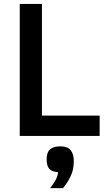

<svg xmlns="http://www.w3.org/2000/svg" viewBox="-20 -696 547 983"><path d="M81.1 0V-675.8H194.8V-104H490.2V0ZM236.8 267.1Q254.9 244.1 265.4 224.4Q275.9 204.6 276.9 185.1Q246.6 184.1 232.7 168.7Q218.8 153.3 218.8 120.1Q218.8 104.5 222.2 92Q225.6 79.6 233.9 71Q242.2 62.5 255.6 57.9Q269 53.2 289.1 53.2Q325.7 53.2 341.8 73Q357.9 92.8 357.9 128.9Q357.9 172.4 342 205.6Q326.2 238.8 302.7 267.1Z"/></svg>

Font: Lorenzo Sans Medium
Style: Regular
Weight: 500
Foundry: Intel Corporation
Version: Version 1.00; ttfautohint (v1.5)